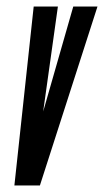

<svg xmlns="http://www.w3.org/2000/svg" viewBox="-20 -567 318 587"><path d="M102 0 278 -547H204L112 -226L157 -547H83L24 0Z"/></svg>

Font: League Gothic Condensed Italic
Style: Regular
Weight: 400
Width: 3
Designer: Tyler Finck
Foundry: The League of Moveable Type
Version: Version 1.001;PS 001.001;hotconv 1.0.56;makeotf.lib2.0.21325